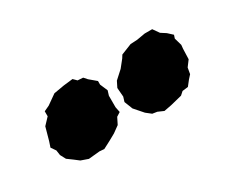

<svg xmlns="http://www.w3.org/2000/svg" viewBox="-44 -894 568 464"><g transform="rotate(-30 240.0 -662.5)"><path d="M320 -574 304 -581 291 -583 277 -594 256 -618 247 -641 251 -654 249 -679 257 -695 279 -715 295 -735 300 -743 330 -755 349 -756 372 -760H393L405 -743L419 -734L432 -722L429 -713L435 -692L434 -682L433 -653L421 -637L418 -620L409 -610L398 -596L382 -594L373 -586L341 -578ZM104 -565 84 -572 71 -582 56 -593 48 -608 46 -622 37 -635 42 -650 52 -686 69 -704V-718L84 -725L111 -744L140 -749L166 -752L175 -743L190 -742L198 -733L217 -717V-707L226 -686L222 -673V-641L225 -626L214 -619L205 -601L187 -588L169 -578L148 -567L135 -568Z"/></g></svg>

Font: Winky Rough ExtraBold
Style: Italic
Weight: 800
Italic angle: -8.97852°
Designer: Simon Atzbach
Foundry: typofactur
Version: Version 1.206; ttfautohint (v1.8.4.7-5d5b)